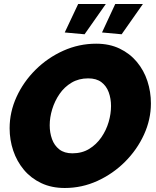

<svg xmlns="http://www.w3.org/2000/svg" viewBox="-20 -932 778 958"><path d="M303 6Q237 6 185.5 -18.5Q134 -43 99 -85Q64 -127 46 -180.5Q28 -234 28 -292Q28 -373 62.5 -448.5Q97 -524 157.5 -584Q218 -644 296 -679Q374 -714 460 -714Q526 -714 577 -689.5Q628 -665 663 -623Q698 -581 715.5 -527.5Q733 -474 733 -416Q733 -336 698.5 -260.5Q664 -185 604 -125Q544 -65 466.5 -29.5Q389 6 303 6ZM341 -167Q389 -167 425 -189Q461 -211 485.5 -246.5Q510 -282 522 -323Q534 -364 534 -403Q534 -440 522.5 -471.5Q511 -503 486 -522Q461 -541 420 -541Q373 -541 337 -519.5Q301 -498 277 -463Q253 -428 240.5 -387Q228 -346 228 -307Q228 -270 239.5 -238Q251 -206 276 -186.5Q301 -167 341 -167ZM402 -761 303 -770 370 -912H508ZM587 -761 489 -770 555 -912H693Z"/></svg>

Font: Raleway Black
Style: Italic
Weight: 900
Italic angle: -12°
Designer: Matt McInerney, Pablo Impallari, Rodrigo Fuenzalida
Foundry: Matt McInerney, Pablo Impallari, Rodrigo Fuenzalida
Version: Version 4.101;RELEASE